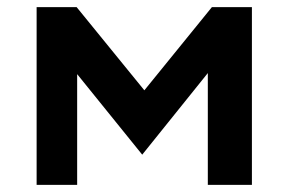

<svg xmlns="http://www.w3.org/2000/svg" viewBox="-20 -520 812 540"><path d="M83 0V-500H195.5L386 -266L576 -500H688.5V0H564.5V-314.5L380 -85L197 -311.5V0Z"/></svg>

Font: Science Gothic
Style: Regular
Weight: 400
Designer: Thomas Phinney, Vassil Kateliev, Brandon Buerkle
Foundry: Font Detective LLC
Version: Version 1.018